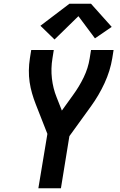

<svg xmlns="http://www.w3.org/2000/svg" viewBox="-20 -1001 640 1021"><path d="M184 0 232 -289 170 -447Q159 -475 150.5 -504.5Q142 -534 137.5 -564.5Q133 -595 133.5 -627Q134 -659 139 -691L146 -735H266L259 -691Q250 -637 256 -584Q262 -531 281 -484L309 -413L368 -495Q401 -540 425 -589.5Q449 -639 457 -691L464 -735H584L577 -691Q566 -624 536 -559Q506 -494 464 -436L349 -277L304 0ZM270 -791 195 -864 349 -981H464L574 -858L485 -797L397 -915Z"/></svg>

Font: Zed Sans Extended
Style: Bold Italic
Weight: 700
Width: 7
Italic angle: -9°
Designer: Belleve Invis
Foundry: Belleve Invis
Version: Version 1.0.0; ttfautohint (v1.8.4)